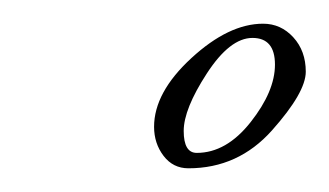

<svg xmlns="http://www.w3.org/2000/svg" viewBox="-20 -473 278 162"><path d="M139 -331Q126 -331 118 -341.5Q110 -352 110 -366Q110 -395 141.5 -424Q173 -453 202 -453Q217 -453 227.5 -441.5Q238 -430 238 -412.5Q238 -395 209.5 -363Q181 -331 139 -331ZM146 -344Q171 -344 191.5 -370Q212 -396 212 -418.5Q212 -441 193 -441Q174 -441 154.5 -411Q135 -381 135 -362.5Q135 -344 146 -344Z"/></svg>

Font: Herr Von Muellerhoff
Style: Regular
Weight: 400
Version: Version 1.000